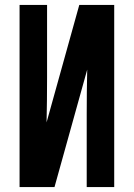

<svg xmlns="http://www.w3.org/2000/svg" viewBox="-20 -755 540 775"><path d="M59 0V-735H170V-441Q170 -396 169.5 -351Q169 -306 168 -261L300 -735H441V0H330V-294Q330 -339 330.5 -384Q331 -429 332 -474L200 0Z"/></svg>

Font: Iosevka Term
Style: Bold
Weight: 700
Monospace: yes
Designer: Belleve Invis
Foundry: Belleve Invis
Version: Version 30.0.1